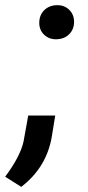

<svg xmlns="http://www.w3.org/2000/svg" viewBox="-58 -560 341 740"><path d="M93.3 -471.7Q93.3 -501.5 112.1 -520.3Q130.9 -539.1 160.2 -540Q189 -541 208.3 -522.7Q227.5 -504.4 227.5 -475.6Q227.5 -447.3 209 -428.5Q190.4 -409.7 160.6 -408.7Q131.8 -407.7 112.5 -425.8Q93.3 -443.8 93.3 -471.7ZM23.9 160.2 -38.1 121.1Q19.5 43.9 32.7 -14.2L50.8 -114.7H154.8L142.1 -36.1Q122.6 84.5 23.9 160.2Z"/></svg>

Font: Roboto Medium
Style: Italic
Weight: 500
Italic angle: -12°
Designer: Google
Version: Version 2.134; 2016